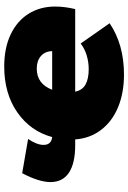

<svg xmlns="http://www.w3.org/2000/svg" viewBox="131 -728 607 909"><g transform="rotate(-90 434.5 -273.5)"><path d="M846 -221H455Q462 -187 489 -172Q516 -157 562 -157Q595 -157 626.5 -166.5Q658 -176 683 -195L779 -58Q678 10 536 10Q449 10 381.5 -18Q314 -46 274 -98.5Q234 -151 229 -221H202Q116 -221 71.5 -250.5Q27 -280 27 -338Q27 -392 69 -472L231 -444Q203 -402 203 -371Q203 -334 240 -330Q268 -433 357 -495Q446 -557 574 -557Q662 -557 726 -526.5Q790 -496 824 -441.5Q858 -387 858 -316Q858 -271 846 -221ZM464 -330H647Q646 -364 623.5 -383.5Q601 -403 564 -403Q492 -403 464 -330Z"/></g></svg>

Font: Montserrat Alternates Black
Style: Italic
Weight: 900
Italic angle: -11.3°
Designer: Julieta Ulanovsky
Foundry: Julieta Ulanovsky
Version: Version 7.200